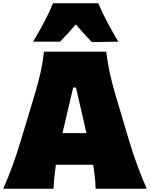

<svg xmlns="http://www.w3.org/2000/svg" viewBox="-20 -1150 922 1170"><path d="M-0.5 0Q29.8 -66.9 56.6 -141.1Q83.5 -215.3 103.5 -282.2L189.9 -568.8Q213.4 -647 227.3 -709.5Q241.2 -772 248 -835H627.4Q635.3 -768.6 648.7 -706.5Q662.1 -644.5 684.6 -568.8L770 -281.7Q791 -212.4 817.9 -139.6Q844.7 -66.9 874 0H562.5Q562 -36.1 557.9 -73Q553.7 -109.9 547.9 -146H320.3Q314.9 -108.9 311.3 -71.8Q307.6 -34.7 305.7 0ZM506.8 -338.9 442.9 -616.7H425.8L360.8 -338.9ZM539.6 -893.6Q513.7 -919.9 489.5 -947Q465.3 -974.1 441.9 -1001.5Q418.9 -974.6 395.3 -948.2Q371.6 -921.9 346.2 -896H181.6Q216.3 -954.1 248 -1013.2Q279.8 -1072.3 302.7 -1129.9H579.1Q603 -1072.3 634.8 -1013.2Q666.5 -954.1 700.7 -896Z"/></svg>

Font: Pinar-FD Black
Style: Regular
Weight: 900
Designer: Amin Abedi
Version: Version 3.000